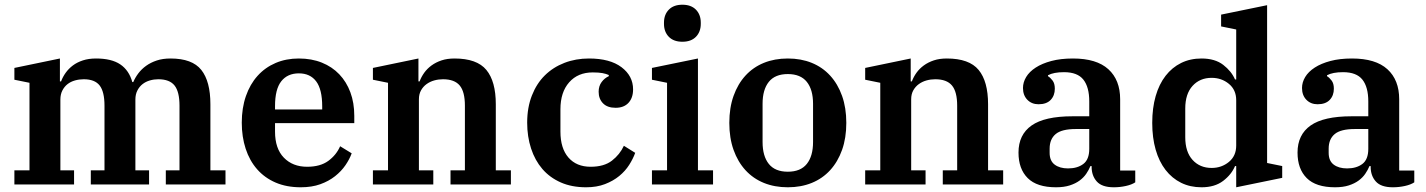

<svg xmlns="http://www.w3.org/2000/svg" viewBox="-20 -782 6045 814"><path d="M41 -60H105V-431L41 -444V-494L234 -534V-437H239Q246 -456 258.5 -473.5Q271 -491 289 -504.5Q307 -518 331.5 -526Q356 -534 387 -534Q453 -534 490 -509Q527 -484 541 -434H545Q553 -453 566.5 -471Q580 -489 599.5 -503Q619 -517 644.5 -525.5Q670 -534 703 -534Q795 -534 833.5 -485.5Q872 -437 872 -340V-60H936V0H683V-60H741V-334Q741 -393 720 -419.5Q699 -446 651 -446Q633 -446 615.5 -441Q598 -436 584.5 -425.5Q571 -415 562.5 -398.5Q554 -382 554 -360V-60H612V0H365V-60H423V-334Q423 -393 402.5 -419.5Q382 -446 335 -446Q316 -446 298 -441Q280 -436 266.5 -425.5Q253 -415 244.5 -398.5Q236 -382 236 -360V-60H294V0H41Z M1255 12Q1195 12 1148.5 -8Q1102 -28 1070 -64.5Q1038 -101 1021.5 -151.5Q1005 -202 1005 -262Q1005 -324 1022.5 -374.5Q1040 -425 1072 -460.5Q1104 -496 1148.5 -515Q1193 -534 1247 -534Q1301 -534 1344.5 -516.5Q1388 -499 1418.5 -467Q1449 -435 1465.5 -390.5Q1482 -346 1482 -291V-260H1146V-224Q1146 -152 1183.5 -113.5Q1221 -75 1282 -75Q1338 -75 1372 -100Q1406 -125 1422 -162L1471 -132Q1462 -107 1444.5 -81.5Q1427 -56 1400.5 -35Q1374 -14 1338 -1Q1302 12 1255 12ZM1146 -318H1346V-331Q1346 -403 1320.5 -437Q1295 -471 1247 -471Q1199 -471 1172.5 -437.5Q1146 -404 1146 -332Z M1561 -60H1625V-431L1561 -444V-494L1754 -534V-437H1759Q1766 -456 1778.5 -473.5Q1791 -491 1809.5 -504.5Q1828 -518 1852 -526Q1876 -534 1907 -534Q2002 -534 2042 -485.5Q2082 -437 2082 -340V-60H2146V0H1890V-60H1951V-334Q1951 -393 1929 -419.5Q1907 -446 1858 -446Q1839 -446 1821 -441Q1803 -436 1788.5 -425.5Q1774 -415 1765 -399Q1756 -383 1756 -361V-60H1817V0H1561Z M2465 12Q2404 12 2357.5 -8.5Q2311 -29 2279.5 -65.5Q2248 -102 2231.5 -152.5Q2215 -203 2215 -262Q2215 -326 2235 -377Q2255 -428 2290 -462.5Q2325 -497 2373 -515.5Q2421 -534 2477 -534Q2566 -534 2615 -497Q2664 -460 2664 -403Q2664 -367 2644.5 -346Q2625 -325 2590 -325Q2555 -325 2536.5 -344Q2518 -363 2518 -393Q2518 -417 2530.5 -434Q2543 -451 2561 -459V-464Q2550 -469 2534.5 -472Q2519 -475 2493 -475Q2430 -475 2393 -433Q2356 -391 2356 -319V-224Q2356 -153 2390 -114Q2424 -75 2484 -75Q2541 -75 2574.5 -101Q2608 -127 2625 -164L2673 -134Q2664 -109 2647.5 -83Q2631 -57 2605.5 -36Q2580 -15 2545 -1.5Q2510 12 2465 12Z M2873 -605Q2836 -605 2815.5 -626Q2795 -647 2795 -681V-686Q2795 -720 2815.5 -741Q2836 -762 2873 -762Q2910 -762 2930.5 -741Q2951 -720 2951 -686V-681Q2951 -647 2930.5 -626Q2910 -605 2873 -605ZM2744 -60H2808V-431L2744 -444V-494L2939 -534V-60H3003V0H2744Z M3320 -54Q3374 -54 3400.5 -87Q3427 -120 3427 -180V-342Q3427 -402 3400.5 -435Q3374 -468 3320 -468Q3266 -468 3239.5 -435Q3213 -402 3213 -342V-180Q3213 -120 3239.5 -87Q3266 -54 3320 -54ZM3320 12Q3264 12 3218.5 -6.5Q3173 -25 3140.5 -60.5Q3108 -96 3090 -146.5Q3072 -197 3072 -261Q3072 -325 3090 -375.5Q3108 -426 3140.5 -461.5Q3173 -497 3218.5 -515.5Q3264 -534 3320 -534Q3376 -534 3421.5 -515.5Q3467 -497 3499.5 -461.5Q3532 -426 3550 -375.5Q3568 -325 3568 -261Q3568 -197 3550 -146.5Q3532 -96 3499.5 -60.5Q3467 -25 3421.5 -6.5Q3376 12 3320 12Z M3648 -60H3712V-431L3648 -444V-494L3841 -534V-437H3846Q3853 -456 3865.5 -473.5Q3878 -491 3896.5 -504.5Q3915 -518 3939 -526Q3963 -534 3994 -534Q4089 -534 4129 -485.5Q4169 -437 4169 -340V-60H4233V0H3977V-60H4038V-334Q4038 -393 4016 -419.5Q3994 -446 3945 -446Q3926 -446 3908 -441Q3890 -436 3875.5 -425.5Q3861 -415 3852 -399Q3843 -383 3843 -361V-60H3904V0H3648Z M4457 12Q4376 12 4337 -27Q4298 -66 4298 -135Q4298 -211 4353.5 -250Q4409 -289 4527 -289H4598V-352Q4598 -413 4573 -444.5Q4548 -476 4491 -476Q4447 -476 4423 -463V-459Q4433 -453 4442.5 -440.5Q4452 -428 4452 -406Q4452 -377 4434.5 -358.5Q4417 -340 4383 -340Q4354 -340 4335.5 -359Q4317 -378 4317 -409Q4317 -433 4330.5 -455.5Q4344 -478 4371 -495.5Q4398 -513 4437.5 -523.5Q4477 -534 4529 -534Q4629 -534 4679 -488.5Q4729 -443 4729 -361V-59H4793V-9Q4778 1 4753 6.5Q4728 12 4702 12Q4652 12 4630 -12.5Q4608 -37 4608 -75V-78H4603Q4596 -61 4585 -45Q4574 -29 4557 -16.5Q4540 -4 4515.5 4Q4491 12 4457 12ZM4508 -68Q4548 -68 4573 -87Q4598 -106 4598 -151V-235H4541Q4481 -235 4455.5 -213.5Q4430 -192 4430 -152V-134Q4430 -100 4451.5 -84Q4473 -68 4508 -68Z M5074 12Q5026 12 4987.5 -7Q4949 -26 4921.5 -61.5Q4894 -97 4879.5 -147.5Q4865 -198 4865 -261Q4865 -324 4879.5 -374.5Q4894 -425 4921.5 -460.5Q4949 -496 4987.5 -515Q5026 -534 5074 -534Q5131 -534 5166 -507Q5201 -480 5216 -445H5221V-657L5157 -670V-720L5352 -760V-91L5416 -78V-28L5221 12V-78H5216Q5201 -42 5165.5 -15Q5130 12 5074 12ZM5117 -70Q5159 -70 5190 -95.5Q5221 -121 5221 -165V-357Q5221 -401 5190 -426.5Q5159 -452 5117 -452Q5067 -452 5036 -418Q5005 -384 5005 -322V-200Q5005 -138 5036 -104Q5067 -70 5117 -70Z M5640 12Q5559 12 5520 -27Q5481 -66 5481 -135Q5481 -211 5536.5 -250Q5592 -289 5710 -289H5781V-352Q5781 -413 5756 -444.5Q5731 -476 5674 -476Q5630 -476 5606 -463V-459Q5616 -453 5625.5 -440.5Q5635 -428 5635 -406Q5635 -377 5617.5 -358.5Q5600 -340 5566 -340Q5537 -340 5518.5 -359Q5500 -378 5500 -409Q5500 -433 5513.5 -455.5Q5527 -478 5554 -495.5Q5581 -513 5620.5 -523.5Q5660 -534 5712 -534Q5812 -534 5862 -488.5Q5912 -443 5912 -361V-59H5976V-9Q5961 1 5936 6.5Q5911 12 5885 12Q5835 12 5813 -12.5Q5791 -37 5791 -75V-78H5786Q5779 -61 5768 -45Q5757 -29 5740 -16.5Q5723 -4 5698.5 4Q5674 12 5640 12ZM5691 -68Q5731 -68 5756 -87Q5781 -106 5781 -151V-235H5724Q5664 -235 5638.5 -213.5Q5613 -192 5613 -152V-134Q5613 -100 5634.5 -84Q5656 -68 5691 -68Z"/></svg>

Font: IBM Plex Serif SmBld
Style: Regular
Weight: 600
Designer: Mike Abbink, Paul van der Laan, Pieter van Rosmalen
Foundry: Bold Monday
Version: Version 3.001